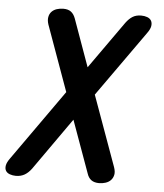

<svg xmlns="http://www.w3.org/2000/svg" viewBox="-67 -787 720 844"><g transform="rotate(5 293.0 -365.0)"><path d="M554 -665 349 -376 461 -66Q468 -46 465 -32Q462 -18 453 -8.5Q444 1 430 5.5Q416 10 402 10Q380 10 367 0.5Q354 -9 348 -28L265 -258L103 -28Q89 -9 72.5 0.5Q56 10 34 10Q20 10 7.5 5.5Q-5 1 -10.5 -8.5Q-16 -18 -13.5 -32Q-11 -46 3 -65L223 -376L119 -665Q113 -683 115.5 -697.5Q118 -712 127 -721.5Q136 -731 149.5 -735.5Q163 -740 179 -740Q200 -740 212.5 -730.5Q225 -721 232 -702L307 -493L455 -702Q469 -721 484.5 -730.5Q500 -740 522 -740Q537 -740 549 -735.5Q561 -731 566.5 -721.5Q572 -712 570 -698Q568 -684 554 -665Z"/></g></svg>

Font: Maple Mono NL SemiBold
Style: Italic
Weight: 600
Italic angle: -10°
Monospace: yes
Designer: subframe7536
Version: Version 7.000